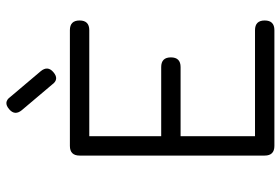

<svg xmlns="http://www.w3.org/2000/svg" viewBox="-162 -736 897 614"><g transform="rotate(-90 287.0 -428.5)"><path d="M364 -707Q341 -687 324 -711L242 -808Q224 -830 245 -848Q268 -868 285 -844L367 -747Q385 -725 364 -707ZM128 0Q97 0 97 -31V-623Q97 -654 128 -654H498Q529 -654 529 -623Q529 -592 498 -592H159V-362H380Q411 -362 411 -331Q411 -300 380 -300H159V-62H498Q529 -62 529 -31Q529 0 498 0Z"/></g></svg>

Font: Jura Medium
Style: Regular
Weight: 500
Designer: Daniel Johnson, Alexei Vanyashin
Foundry: Daniel Johnson
Version: Version 5.103